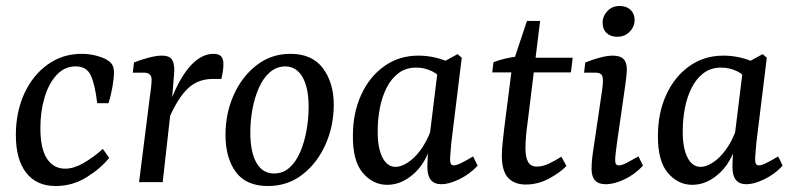

<svg xmlns="http://www.w3.org/2000/svg" viewBox="-20 -609 2655 642"><path d="M166 13Q102 13 67.5 -31.5Q33 -76 33 -157Q33 -234 61 -295.5Q89 -357 139 -393Q189 -429 253 -429Q276 -429 297 -424Q318 -419 334 -411Q350 -402 355.5 -392Q361 -382 361 -367Q361 -347 356 -318.5Q351 -290 343 -264H305Q298 -325 284 -356Q270 -387 233 -387Q196 -387 169.5 -358.5Q143 -330 129 -283Q115 -236 115 -181Q115 -112 137 -78.5Q159 -45 198 -45Q226 -45 258 -63Q290 -81 324 -111L345 -81Q316 -45 269 -16Q222 13 166 13Z M445 0 481 -285Q483 -297 485 -315Q487 -333 487 -343Q487 -355 480 -360.5Q473 -366 463 -366H424L428 -400Q447 -408 474.5 -415.5Q502 -423 521 -423Q549 -423 557 -406.5Q565 -390 562 -360L555 -276L524 0ZM541 -246Q574 -339 612.5 -384Q651 -429 694 -429Q711 -429 719 -421Q727 -413 727 -395Q727 -382 725 -369.5Q723 -357 720 -345H691Q642 -345 608.5 -313.5Q575 -282 545 -213Z M876 13Q803 13 768.5 -34Q734 -81 734 -158Q734 -230 761.5 -291.5Q789 -353 838 -391Q887 -429 951 -429Q1024 -429 1060 -380.5Q1096 -332 1096 -259Q1096 -188 1068.5 -126Q1041 -64 991.5 -25.5Q942 13 876 13ZM894 -29Q925 -28 947.5 -48Q970 -68 984 -101Q998 -134 1005 -173.5Q1012 -213 1012 -251Q1012 -315 992 -350.5Q972 -386 935 -387Q905 -387 882.5 -367.5Q860 -348 845.5 -315Q831 -282 824 -243Q817 -204 817 -167Q817 -101 837 -65.5Q857 -30 894 -29Z M1275 9Q1227 9 1193 -31Q1159 -71 1160 -156Q1160 -231 1187.5 -291.5Q1215 -352 1264.5 -387.5Q1314 -423 1379 -423Q1408 -423 1435.5 -416.5Q1463 -410 1486 -399L1466 -332Q1448 -360 1423 -371.5Q1398 -383 1372 -383Q1337 -383 1312.5 -364.5Q1288 -346 1272.5 -315Q1257 -284 1250 -247Q1243 -210 1243 -173Q1242 -117 1258 -84Q1274 -51 1303 -51Q1321 -51 1343.5 -65.5Q1366 -80 1386 -107Q1406 -134 1420 -171L1432 -164Q1414 -77 1370 -34Q1326 9 1275 9ZM1456 7Q1432 7 1420.5 -7.5Q1409 -22 1409 -52Q1409 -63 1410 -80.5Q1411 -98 1413 -125L1446 -393L1510 -428L1524 -416L1489 -131Q1488 -118 1486.5 -101Q1485 -84 1485 -75Q1485 -56 1497 -56Q1506 -56 1521.5 -63.5Q1537 -71 1562 -86L1577 -55Q1550 -26 1515.5 -9.5Q1481 7 1456 7Z M1738 8Q1700 8 1679 -14.5Q1658 -37 1658 -89Q1658 -109 1661 -135Q1664 -161 1666 -180L1693 -392L1742 -539H1786L1744 -198Q1741 -178 1739 -154.5Q1737 -131 1737 -115Q1737 -82 1746 -67Q1755 -52 1775 -52Q1794 -52 1814.5 -61.5Q1835 -71 1857 -85L1874 -54Q1853 -32 1816 -12Q1779 8 1738 8ZM1626 -367 1630 -401Q1648 -408 1671 -413.5Q1694 -419 1719 -421L1747 -416H1895L1889 -367Z M2005 7Q1958 7 1958 -44Q1958 -62 1960.5 -83.5Q1963 -105 1967 -129L1990 -285Q1993 -303 1994.5 -317Q1996 -331 1996 -340Q1996 -356 1989.5 -361Q1983 -366 1972 -366H1933L1937 -400Q1964 -411 1988 -417Q2012 -423 2029 -423Q2053 -423 2064.5 -412Q2076 -401 2076 -377Q2076 -368 2074.5 -354.5Q2073 -341 2071 -326L2043 -131Q2041 -116 2039 -99.5Q2037 -83 2037 -73Q2037 -56 2049 -56Q2059 -56 2074.5 -64Q2090 -72 2115 -86L2130 -55Q2103 -26 2068.5 -9.5Q2034 7 2005 7ZM2044 -486Q2022 -486 2008.5 -498.5Q1995 -511 1995 -533Q1995 -555 2011 -572Q2027 -589 2052 -589Q2075 -589 2088.5 -576Q2102 -563 2102 -542Q2102 -520 2085.5 -503Q2069 -486 2044 -486Z M2295 9Q2247 9 2213 -31Q2179 -71 2180 -156Q2180 -231 2207.5 -291.5Q2235 -352 2284.5 -387.5Q2334 -423 2399 -423Q2428 -423 2455.5 -416.5Q2483 -410 2506 -399L2486 -332Q2468 -360 2443 -371.5Q2418 -383 2392 -383Q2357 -383 2332.5 -364.5Q2308 -346 2292.5 -315Q2277 -284 2270 -247Q2263 -210 2263 -173Q2262 -117 2278 -84Q2294 -51 2323 -51Q2341 -51 2363.5 -65.5Q2386 -80 2406 -107Q2426 -134 2440 -171L2452 -164Q2434 -77 2390 -34Q2346 9 2295 9ZM2476 7Q2452 7 2440.5 -7.5Q2429 -22 2429 -52Q2429 -63 2430 -80.5Q2431 -98 2433 -125L2466 -393L2530 -428L2544 -416L2509 -131Q2508 -118 2506.5 -101Q2505 -84 2505 -75Q2505 -56 2517 -56Q2526 -56 2541.5 -63.5Q2557 -71 2582 -86L2597 -55Q2570 -26 2535.5 -9.5Q2501 7 2476 7Z"/></svg>

Font: Rasa
Style: Italic
Weight: 400
Italic angle: -7.10001°
Designer: Anna Giedrys (Yrsa+Rasa design), David Brezina (Yrsa art-direction, Rasa art-direction, design)
Foundry: Rosetta Type Foundry
Version: Version 2.004